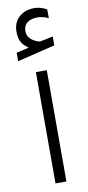

<svg xmlns="http://www.w3.org/2000/svg" viewBox="-93 -863 410 898"><g transform="rotate(-10 112.0 -414.5)"><path d="M94.7 -530.5H146.5V-1.9H94.7ZM69.8 -658.2Q52.7 -671.9 45.4 -689Q38.1 -706.1 38.1 -732.4Q38.1 -775.4 66.2 -801Q94.2 -826.7 138.7 -826.7Q168.9 -826.7 197.8 -810.1L198.2 -768.1Q189 -772.9 180.4 -775.6Q171.9 -778.3 163.1 -779.8Q154.3 -781.2 145.5 -781.2Q116.2 -781.2 97.9 -767.8Q79.6 -754.4 79.6 -726.1Q80.6 -688.5 127.4 -670.9Q134.8 -668.5 139.6 -668.5Q142.1 -668.5 145 -669.4Q146.5 -669.4 201.2 -680.7V-638.7L22 -595.2V-635.3L66.4 -645.5L81.5 -648.9Z"/></g></svg>

Font: Shabnam Thin FD-WOL
Style: Thin-FD-WOL
Weight: 100
Foundry: DejaVu fonts team - Redesigned by Saber Rastikerdar - Based on Vazir font
Version: Version 5.0.1